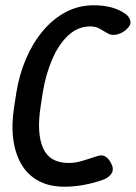

<svg xmlns="http://www.w3.org/2000/svg" viewBox="-20 -697 514 727"><path d="M225 10Q167 10 126 -12Q85 -34 61 -75Q37 -116 30 -172Q23 -228 34 -295L42 -347Q53 -415 78.5 -474.5Q104 -534 142 -579.5Q180 -625 228.5 -651Q277 -677 335 -677Q411 -677 457 -643Q472 -631 474 -615.5Q476 -600 456 -583Q440 -570 421 -566Q402 -562 387 -571Q374 -579 358 -588Q342 -597 322 -597Q275 -597 238.5 -563Q202 -529 177.5 -472Q153 -415 142 -347L134 -295Q118 -193 143 -136.5Q168 -80 239 -80Q268 -80 297 -89.5Q326 -99 352 -107Q369 -112 382.5 -102Q396 -92 405 -69Q411 -51 400.5 -37.5Q390 -24 372 -17Q336 -4 298 3Q260 10 225 10Z"/></svg>

Font: Winky Sans
Style: Italic
Weight: 400
Italic angle: -8.97852°
Designer: Simon Atzbach
Foundry: typofactur
Version: Version 1.205